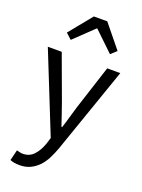

<svg xmlns="http://www.w3.org/2000/svg" viewBox="-174 -817 815 1103"><g transform="rotate(20 233.5 -265.5)"><path d="M90 209Q73 209 59 206.5Q45 204 33 199L49 134Q57 136 67 138.5Q77 141 86 141Q128 141 154.5 111.5Q181 82 196 37L207 1L12 -486H97L196 -217Q207 -185 219.5 -149.5Q232 -114 243 -80H247Q258 -113 268 -149Q278 -185 288 -217L375 -486H455L272 40Q259 76 243 107Q227 138 205 160.5Q183 183 155 196Q127 209 90 209ZM87 -600 201 -740H283L397 -600L362 -568L244 -681H240L122 -568Z"/></g></svg>

Font: CV Source Sans
Style: Regular
Weight: 400
Designer: Paul D. Hunt
Foundry: Adobe Systems Incorporated
Version: Version 3.001